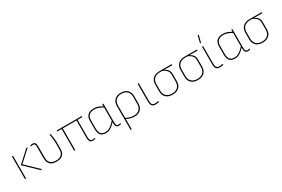

<svg xmlns="http://www.w3.org/2000/svg" viewBox="111 -2002 5132 3494"><g transform="rotate(-30 2677.5 -255.0)"><path d="M423 0Q421 0 420 -2L158 -254Q155 -257 158 -261L393 -477Q396 -479 398 -479H421Q423 -479 424 -478Q425 -477 422 -474L186 -259L449 -5Q451 -3 449.5 -1.5Q448 0 446 0ZM97 0Q93 0 93 -4V-475Q93 -479 97 -479H112Q116 -479 116 -475V-4Q116 0 112 0Z M753 12Q694 12 655 -7Q616 -26 595.5 -65Q575 -104 575 -164V-388Q575 -430 567 -449.5Q559 -469 530 -469Q521 -469 509 -467Q497 -465 486 -464Q482 -463 482 -466V-482Q482 -484 483 -484.5Q484 -485 486 -486Q494 -488 507 -489.5Q520 -491 532 -491Q568 -491 583.5 -470.5Q599 -450 599 -396V-161Q599 -83 639 -46.5Q679 -10 753 -10Q827 -10 866.5 -47Q906 -84 906 -162V-255Q906 -321 900 -376.5Q894 -432 883 -475Q882 -479 886 -479H901Q905 -479 906 -475Q916 -435 922.5 -379.5Q929 -324 929 -260V-165Q929 -104 909 -65Q889 -26 849.5 -7Q810 12 753 12Z M1515 12Q1487 12 1470 1.5Q1453 -9 1445 -32.5Q1437 -56 1437 -93V-457H1149V-4Q1149 0 1145 0H1129Q1126 0 1126 -4V-457H1039Q1035 -457 1035 -461V-475Q1035 -479 1039 -479H1557Q1560 -479 1560 -475V-461Q1560 -457 1557 -457H1460V-92Q1460 -48 1473 -28.5Q1486 -9 1515 -9Q1528 -9 1539.5 -10.5Q1551 -12 1563 -16Q1567 -18 1567 -13V2Q1567 4 1563 6Q1555 8 1542 10Q1529 12 1515 12Z M1792 12Q1716 12 1680.5 -28.5Q1645 -69 1645 -152V-324Q1645 -413 1692.5 -452Q1740 -491 1818 -491Q1871 -491 1916.5 -472.5Q1962 -454 1997 -429L1998 -405Q1948 -437 1904 -453Q1860 -469 1818 -469Q1752 -469 1710 -436Q1668 -403 1668 -324V-151Q1668 -78 1698.5 -44Q1729 -10 1794 -10Q1827 -10 1859.5 -24Q1892 -38 1926 -66.5Q1960 -95 1997 -138V-110Q1961 -69 1927.5 -42Q1894 -15 1860.5 -1.5Q1827 12 1792 12ZM2059 12Q2022 12 2006.5 -11Q1991 -34 1991 -88V-112V-121V-415V-425V-475Q1991 -479 1995 -479H2010Q2014 -479 2014 -475V-92Q2014 -48 2023.5 -29Q2033 -10 2061 -10Q2071 -10 2082.5 -10.5Q2094 -11 2104 -15Q2107 -17 2107 -13V2Q2107 4 2106.5 5Q2106 6 2104 7Q2096 9 2083.5 10.5Q2071 12 2059 12Z M2209 185Q2205 185 2205 181V-315Q2205 -398 2254 -444.5Q2303 -491 2387 -491Q2472 -491 2520.5 -445Q2569 -399 2569 -315V-164Q2569 -82 2521 -35Q2473 12 2389 12Q2352 12 2308 0Q2264 -12 2220 -35L2219 -58Q2263 -36 2304.5 -23Q2346 -10 2387 -10Q2461 -10 2503.5 -51.5Q2546 -93 2546 -164V-312Q2546 -388 2503.5 -428.5Q2461 -469 2387 -469Q2313 -469 2270.5 -428Q2228 -387 2228 -311V181Q2228 185 2224 185Z M2827 12Q2796 12 2775.5 0Q2755 -12 2745 -36.5Q2735 -61 2735 -101V-475Q2735 -479 2739 -479H2754Q2758 -479 2758 -475V-101Q2758 -51 2776.5 -30.5Q2795 -10 2828 -10Q2848 -10 2866.5 -12.5Q2885 -15 2900 -20Q2905 -21 2905 -17V-2Q2905 2 2901 3Q2889 6 2868.5 9Q2848 12 2827 12Z M3191 12Q3104 12 3054.5 -34.5Q3005 -81 3005 -164V-302Q3005 -385 3054.5 -432Q3104 -479 3192 -479H3448Q3451 -479 3451 -475V-460Q3451 -456 3448 -456L3281 -458V-457Q3305 -446 3326.5 -428.5Q3348 -411 3362.5 -383.5Q3377 -356 3377 -318V-164Q3377 -81 3328 -34.5Q3279 12 3191 12ZM3191 -10Q3268 -10 3311 -51Q3354 -92 3354 -167V-315Q3354 -357 3336 -385Q3318 -413 3291 -431Q3264 -449 3237 -458H3192Q3116 -458 3072 -417.5Q3028 -377 3028 -300V-167Q3028 -92 3071.5 -51Q3115 -10 3191 -10Z M3722 12Q3635 12 3585.5 -34.5Q3536 -81 3536 -164V-302Q3536 -385 3585.5 -432Q3635 -479 3723 -479H3979Q3982 -479 3982 -475V-460Q3982 -456 3979 -456L3812 -458V-457Q3836 -446 3857.5 -428.5Q3879 -411 3893.5 -383.5Q3908 -356 3908 -318V-164Q3908 -81 3859 -34.5Q3810 12 3722 12ZM3722 -10Q3799 -10 3842 -51Q3885 -92 3885 -167V-315Q3885 -357 3867 -385Q3849 -413 3822 -431Q3795 -449 3768 -458H3723Q3647 -458 3603 -417.5Q3559 -377 3559 -300V-167Q3559 -92 3602.5 -51Q3646 -10 3722 -10Z M4179 12Q4148 12 4127.5 0Q4107 -12 4097 -36.5Q4087 -61 4087 -101V-475Q4087 -479 4091 -479H4106Q4110 -479 4110 -475V-101Q4110 -51 4128.5 -30.5Q4147 -10 4180 -10Q4200 -10 4218.5 -12.5Q4237 -15 4252 -20Q4257 -21 4257 -17V-2Q4257 2 4253 3Q4241 6 4220.5 9Q4200 12 4179 12ZM4090 -546Q4086 -546 4087 -551L4121 -691Q4123 -695 4126 -695H4142Q4145 -695 4144 -690L4107 -550Q4106 -546 4103 -546Z M4504 12Q4428 12 4392.5 -28.5Q4357 -69 4357 -152V-324Q4357 -413 4404.5 -452Q4452 -491 4530 -491Q4583 -491 4628.5 -472.5Q4674 -454 4709 -429L4710 -405Q4660 -437 4616 -453Q4572 -469 4530 -469Q4464 -469 4422 -436Q4380 -403 4380 -324V-151Q4380 -78 4410.5 -44Q4441 -10 4506 -10Q4539 -10 4571.5 -24Q4604 -38 4638 -66.5Q4672 -95 4709 -138V-110Q4673 -69 4639.5 -42Q4606 -15 4572.5 -1.5Q4539 12 4504 12ZM4771 12Q4734 12 4718.5 -11Q4703 -34 4703 -88V-112V-121V-415V-425V-475Q4703 -479 4707 -479H4722Q4726 -479 4726 -475V-92Q4726 -48 4735.5 -29Q4745 -10 4773 -10Q4783 -10 4794.5 -10.5Q4806 -11 4816 -15Q4819 -17 4819 -13V2Q4819 4 4818.5 5Q4818 6 4816 7Q4808 9 4795.5 10.5Q4783 12 4771 12Z M5083 12Q4996 12 4946.5 -34.5Q4897 -81 4897 -164V-302Q4897 -385 4946.5 -432Q4996 -479 5084 -479H5340Q5343 -479 5343 -475V-460Q5343 -456 5340 -456L5173 -458V-457Q5197 -446 5218.5 -428.5Q5240 -411 5254.5 -383.5Q5269 -356 5269 -318V-164Q5269 -81 5220 -34.5Q5171 12 5083 12ZM5083 -10Q5160 -10 5203 -51Q5246 -92 5246 -167V-315Q5246 -357 5228 -385Q5210 -413 5183 -431Q5156 -449 5129 -458H5084Q5008 -458 4964 -417.5Q4920 -377 4920 -300V-167Q4920 -92 4963.5 -51Q5007 -10 5083 -10Z"/></g></svg>

Font: Sofia Sans Thin
Style: Regular
Weight: 250
Designer: Botio Nikoltchev, Ani Petrova
Foundry: lettersoup
Version: Version 4.101